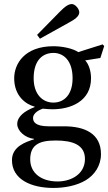

<svg xmlns="http://www.w3.org/2000/svg" viewBox="-20 -700 534 947"><path d="M163 -528 177 -509 319 -588C347 -603 371 -619 371 -639C371 -658 349 -680 335 -680C319 -680 302 -670 274 -641ZM39 90C39 185 134 227 243 227C299 227 358 216 403 189C446 163 478 118 478 60C478 -42 397 -77 296 -77H221C153 -77 143 -100 143 -118C143 -145 179 -160 191 -164C209 -162 229 -161 239 -161C328 -161 429 -200 429 -314C429 -353 416 -386 400 -402L475 -414L494 -473L486 -481L366 -443C340 -461 287 -472 244 -472C100 -472 50 -384 50 -314C50 -226 108 -185 151 -174V-172C100 -152 65 -125 65 -88C65 -55 103 -20 148 -15V-13C108 0 39 22 39 90ZM129 86C129 54 138 30 158 15C179 -1 210 -7 255 -7C338 -7 399 14 399 84C399 159 331 195 264 195C184 195 129 154 129 86ZM146 -314C146 -407 194 -439 244 -439C290 -439 338 -405 338 -314C338 -235 298 -194 243 -194C190 -194 146 -235 146 -314Z"/></svg>

Font: erewhon
Style: Regular
Weight: 400
Version: Version 1.0.0